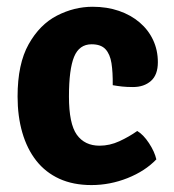

<svg xmlns="http://www.w3.org/2000/svg" viewBox="-20 -533 514 568"><path d="M313.5 -281Q314 -319 309.8 -346Q305.5 -373 292 -387.5Q278.5 -402 251 -402Q214.5 -402 199.2 -365Q184 -328 184 -247.5Q184 -167 207.2 -134.5Q230.5 -102 274.5 -102Q304.5 -102 333.2 -115.2Q362 -128.5 386 -145.5Q404 -135 420.8 -109.5Q437.5 -84 442.5 -61.5Q409.5 -27 357.5 -6.2Q305.5 14.5 250.5 14.5Q196.5 14.5 155.5 -4.2Q114.5 -23 87.2 -57.8Q60 -92.5 46 -140.8Q32 -189 32 -247.5Q32 -344 64.8 -402.2Q97.5 -460.5 148.5 -486.8Q199.5 -513 254 -513Q296.5 -513 332 -500.8Q367.5 -488.5 393.2 -466.5Q419 -444.5 433 -414.5Q447 -384.5 447 -349Q447 -311.5 426.5 -293.5Q406 -275.5 373.5 -275.5Q355 -275.5 341.2 -277Q327.5 -278.5 313.5 -281Z"/></svg>

Font: Signika Negative
Style: Bold
Weight: 700
Designer: Anna Giedry
Foundry: Anna Giedry
Version: Version 2.001